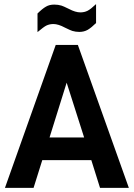

<svg xmlns="http://www.w3.org/2000/svg" viewBox="-20 -907 646 927"><path d="M161.1 -841.8Q184.6 -865.2 202.1 -875Q218.3 -884.8 242.2 -884.8Q260.7 -884.8 276.9 -879.9Q284.2 -877.9 313 -863.8Q344.2 -847.2 368.2 -847.2Q387.2 -847.2 402.8 -855Q417.5 -862.3 443.8 -887.2V-795.9Q422.4 -774.4 403.8 -763.2Q385.7 -752.9 362.8 -752.9Q345.2 -752.9 329.1 -757.8Q321.8 -759.8 293 -773.9Q261.2 -791 237.8 -791Q218.8 -791 203.1 -783.2Q191.4 -777.3 161.1 -752ZM184.1 -133.8 142.1 0H3.9L249 -689.9H356L602.1 0H462.9L420.9 -133.8ZM301.8 -507.8 219.2 -243.2H386.2Z"/></svg>

Font: D-DIN-PRO
Style: Bold
Weight: 700
Designer: Charles Nix
Foundry: Datto Inc.
Version: Version 1.000;hotconv 1.0.109;makeotfexe 2.5.65596